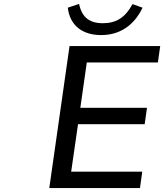

<svg xmlns="http://www.w3.org/2000/svg" viewBox="-20 -952 831 972"><path d="M688.5 0 700.2 -83H340.3L375 -323.2H712.4L724.1 -406.2H386.7L419.4 -635.7H779.3L791 -718.8H332L229.5 0ZM492.2 -774.4C583 -774.4 657.7 -820.3 701.7 -913.1L650.9 -931.2C614.7 -864.3 569.8 -834.5 500.5 -834.5C432.6 -834.5 394.5 -864.7 380.4 -932.1L323.2 -913.1C333.5 -825.7 394 -774.4 492.2 -774.4Z"/></svg>

Font: Winston
Style: Italic
Weight: 400
Italic angle: -8.13011°
Designer: Vernon Adams, Kim Jin-seong, David Berlow, Cristiano Sobral
Foundry: The Winston Project Authors
Version: Version 3.004